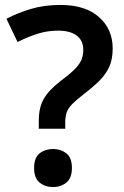

<svg xmlns="http://www.w3.org/2000/svg" viewBox="-20 -744 501 777"><path d="M137 -256Q137 -308 156.5 -343Q176 -378 226 -417Q260 -442 279.5 -461Q299 -480 308 -498.5Q317 -517 317 -542Q317 -580 290.5 -600Q264 -620 215 -620Q171 -620 131 -607Q91 -594 51 -574L6 -668Q52 -692 105.5 -708Q159 -724 225 -724Q325 -724 380.5 -675Q436 -626 436 -548Q436 -505 422.5 -474.5Q409 -444 383 -418Q357 -392 319 -363Q288 -339 271.5 -322Q255 -305 249.5 -288Q244 -271 244 -248V-223H137ZM118 -64Q118 -106 140.5 -123.5Q163 -141 195 -141Q226 -141 248.5 -123.5Q271 -106 271 -64Q271 -23 248.5 -5Q226 13 195 13Q163 13 140.5 -5Q118 -23 118 -64Z"/></svg>

Font: Noto Sans SemiBold
Style: Regular
Weight: 600
Designer: Monotype Design Team
Foundry: Monotype Imaging Inc.
Version: Version 2.007